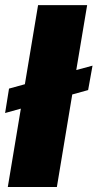

<svg xmlns="http://www.w3.org/2000/svg" viewBox="-39 -748 390 768"><path d="M331.1 -485.4 313.5 -387.7 250 -370.1 188.5 0H-7.8L44.4 -313.5L-18.6 -295.9L-2.9 -393.6L60.5 -411.1L113.3 -727.5H309.6L266.1 -467.8Z"/></svg>

Font: Inter Tight Black
Style: Italic
Weight: 900
Italic angle: -9.39999°
Designer: Rasmus Andersson
Foundry: rsms
Version: Version 3.004; ttfautohint (v1.8.4.7-5d5b)